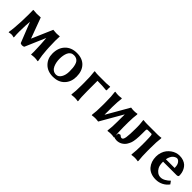

<svg xmlns="http://www.w3.org/2000/svg" viewBox="262 -1487 2545 2545"><g transform="rotate(45 1534.5 -215.0)"><path d="M214.8 -213.9Q211.9 -152.3 211.9 -100.1Q211.9 -41.5 215.8 -5.9L213.9 8.8Q185.1 0 166 0Q158.7 0 147 2Q135.3 3.9 127 5.9L119.1 7.8L118.2 -5.9Q130.4 -69.3 137.2 -213.9Q140.1 -281.2 140.1 -347.2Q140.1 -401.9 139.2 -424.8L141.1 -435.1Q180.2 -430.2 205.1 -430.2L280.8 -433.1L388.2 -143.1Q451.7 -288.1 514.2 -435.1Q550.3 -430.2 574.2 -430.2Q585.9 -430.2 601.3 -431.4Q616.7 -432.6 626.5 -433.6L636.2 -435.1L637.2 -424.8Q634.8 -397.5 634.8 -350.1Q634.8 -301.8 638.2 -228Q638.7 -221.2 639.6 -204.1Q640.6 -187 641.1 -179.2Q646.5 -87.4 664.1 -5.9L662.1 6.8Q629.9 0 600.1 0Q586.9 0 571.3 1.7Q555.7 3.4 546.9 4.9L538.1 6.8L537.1 -4.9Q538.1 -20 538.1 -48.8Q538.1 -92.8 533.2 -179.2Q533.2 -182.6 531.7 -200.9Q530.3 -219.2 529.8 -228Q529.8 -229.5 529.3 -233.9Q528.8 -238.3 528.8 -241.2Q525.4 -290.5 524.9 -293Q504.9 -245.1 463.9 -150.4Q422.9 -55.7 402.8 -7.8Q400.4 -2 388.4 1.5Q376.5 4.9 367.2 4.9Q359.4 4.9 347.2 1.5Q335 -2 333 -7.8L220.2 -292Q215.8 -236.3 214.8 -213.9Z M728 -205.1Q728 -312 789.6 -376Q851.1 -439.9 953.6 -439.9Q1058.1 -439.9 1115 -378.9Q1171.9 -317.9 1171.9 -213.9Q1171.9 -114.3 1111.8 -52.2Q1051.8 9.8 949.7 9.8Q848.1 9.8 788.1 -51.3Q728 -112.3 728 -205.1ZM946.8 -391.1Q918 -391.1 897 -376.7Q876 -362.3 865 -337.4Q854 -312.5 848.9 -283.9Q843.8 -255.4 843.8 -222.2Q843.8 -191.4 849.1 -162.1Q854.5 -132.8 866.7 -103.8Q878.9 -74.7 902.6 -56.9Q926.3 -39.1 959 -39.1Q1001.5 -39.1 1029.1 -83.7Q1056.6 -128.4 1056.6 -195.8Q1056.6 -232.9 1054 -261Q1051.3 -289.1 1043.9 -314.5Q1036.6 -339.8 1024.7 -356Q1012.7 -372.1 993.2 -381.6Q973.6 -391.1 946.8 -391.1Z M1512.7 -430.2Q1537.6 -430.2 1580.6 -435.1L1582.5 -421.9Q1580.6 -402.3 1580.6 -396Q1580.6 -384.8 1582.5 -369.1L1572.8 -362.8Q1507.8 -371.1 1406.7 -371.1V-181.2Q1406.7 -55.7 1415.5 -5.9L1413.6 5.9Q1378.4 0 1353.5 0Q1341.3 0 1326.2 1.5Q1311 2.9 1301.8 4.4L1293 5.9L1290.5 -5.9Q1299.8 -61.5 1299.8 -181.2V-229Q1299.8 -352.5 1289.6 -423.8L1290.5 -436Q1326.2 -430.2 1356.9 -430.2Z M1683.6 -250Q1683.6 -361.8 1673.3 -423.8L1675.8 -436Q1710 -430.2 1736.3 -430.2Q1762.7 -430.2 1798.3 -436L1800.8 -423.8Q1792 -366.2 1790.5 -265.1V-180.2Q1790.5 -163.6 1789.8 -145.3Q1789.1 -127 1790.5 -118.2Q1824.2 -176.3 1886.5 -284.9Q1948.7 -393.6 1972.7 -435.1Q2004.4 -430.2 2030.8 -430.2Q2057.6 -430.2 2091.8 -436L2093.8 -423.8Q2085 -366.2 2083.5 -265.1V-180.2Q2083.5 -71.3 2093.8 -5.9L2091.8 5.9Q2057.6 0 2030.8 0Q2002.9 0 1968.8 5.9L1966.8 -5.9Q1976.6 -64.9 1976.6 -180.2V-250Q1976.6 -264.6 1977.3 -283.7Q1978 -302.7 1976.6 -312Q1942.9 -253.9 1880.6 -145.3Q1818.4 -36.6 1794.4 4.9Q1761.2 0 1736.3 0Q1710 0 1675.8 5.9L1673.3 -5.9Q1683.6 -67.9 1683.6 -180.2Z M2479 0Q2453.6 0 2418 5.9L2416 -5.9Q2425.3 -78.1 2425.3 -181.2V-249Q2425.3 -279.8 2423.1 -322.3Q2420.9 -364.7 2418 -370.1H2418.9Q2413.6 -380.9 2406.2 -380.9H2339.4Q2326.7 -380.9 2323.5 -373.8Q2320.3 -366.7 2320.3 -347.2V-304.2Q2320.3 -232.4 2315.4 -187.7Q2310.5 -143.1 2302.5 -119.4Q2294.4 -95.7 2278.3 -67.9Q2258.3 -33.2 2222.7 -11.7Q2187 9.8 2144 9.8Q2109.9 9.8 2090.3 -3.9L2089.4 -6.8Q2090.8 -36.6 2096.2 -70.8L2127.9 -81.1Q2151.4 -59.1 2168.9 -59.1Q2195.8 -59.1 2204.3 -113.5Q2212.9 -168 2212.9 -280.8V-316.9Q2212.9 -356.9 2206.1 -408.2Q2205.6 -410.2 2205.1 -415.8Q2204.6 -421.4 2204.1 -423.8L2205.1 -435.1Q2241.7 -430.2 2274.9 -430.2H2476.1Q2489.3 -430.2 2505.6 -431.6Q2522 -433.1 2531.7 -434.6L2541 -436L2542 -423.8Q2532.2 -357.4 2532.2 -230V-181.2Q2532.2 -78.1 2541 -5.9L2539.1 5.9Q2504.9 0 2479 0Z M2782.7 -276.9H2945.8V-285.2Q2945.8 -334.5 2924.6 -362.8Q2903.3 -391.1 2878.9 -391.1Q2869.6 -391.1 2857.4 -386.2Q2845.2 -381.3 2830.1 -370.1Q2814.9 -358.9 2801.8 -334.5Q2788.6 -310.1 2782.7 -276.9ZM3030.8 -123 3060.1 -82Q3029.8 -40 2981.9 -15.1Q2934.1 9.8 2876 9.8Q2823.7 9.8 2782.7 -7.3Q2741.7 -24.4 2716.1 -54.7Q2690.4 -85 2677.2 -124Q2664.1 -163.1 2664.1 -209Q2664.1 -251.5 2676.8 -289.1Q2689.5 -326.7 2710.9 -353.8Q2732.4 -380.9 2760 -400.6Q2787.6 -420.4 2818.1 -430.2Q2848.6 -439.9 2878.9 -439.9Q2919.4 -439.9 2951.7 -428Q2983.9 -416 3004.4 -397Q3024.9 -377.9 3038.3 -352.3Q3051.8 -326.7 3057.4 -301.3Q3063 -275.9 3063 -249Q3063 -239.3 3054.2 -233.6Q3045.4 -228 3030.8 -228H2778.8Q2778.8 -159.7 2798.8 -125Q2814.9 -94.7 2842 -75.4Q2869.1 -56.2 2902.8 -56.2Q2934.6 -56.2 2969 -75.4Q3003.4 -94.7 3030.8 -123Z"/></g></svg>

Font: Linear Smooth
Style: Bold
Weight: 700
Designer: Philipp H. Poll, Flanker
Foundry: Philipp H. Poll, reworked by Flanker
Version: Version 1.061 | FøM Fix